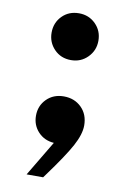

<svg xmlns="http://www.w3.org/2000/svg" viewBox="-81 -590 537 800"><g transform="rotate(10 187.5 -190.5)"><path d="M89 -441Q89 -483 117 -511.5Q145 -540 188 -540Q230 -540 258.5 -511.5Q287 -483 287 -441Q287 -400 258.5 -371Q230 -342 188 -342Q145 -342 117 -371Q89 -400 89 -441ZM290 -83Q290 -46 263 4Q236 54 167 148L159 159H89L178 10Q137 7 111 -21Q85 -49 85 -89Q85 -131 113.5 -159.5Q142 -188 186 -188Q231 -188 260.5 -159Q290 -130 290 -83Z"/></g></svg>

Font: Be Vietnam Black
Style: Regular
Weight: 900
Designer: Lam Bao; Tony Le; Vietanh Nguyen
Foundry: Yellow Type Foundry
Version: Version 5.000